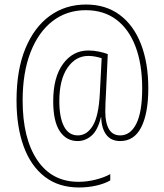

<svg xmlns="http://www.w3.org/2000/svg" viewBox="-20 -734 726 848"><path d="M635 -344Q635 -234 604 -172.5Q573 -111 511 -111Q470 -111 449 -139.5Q428 -168 427 -217H426Q412 -159 384.5 -135Q357 -111 323 -111Q273 -111 244 -154.5Q215 -198 215 -287Q215 -393 258.5 -452Q302 -511 370 -511Q394 -511 417.5 -506Q441 -501 456 -495L448 -321Q447 -305 446 -282Q445 -259 445 -241Q445 -192 461 -164Q477 -136 511 -136Q556 -136 582 -187.5Q608 -239 608 -344Q608 -451 578.5 -528.5Q549 -606 493.5 -647.5Q438 -689 359 -689Q275 -689 212.5 -641Q150 -593 115 -503.5Q80 -414 80 -290Q80 -123 144.5 -27Q209 69 327 69Q364 69 402 59.5Q440 50 467 35V63Q440 78 404 86Q368 94 329 94Q239 94 177.5 46.5Q116 -1 84.5 -87.5Q53 -174 53 -290Q53 -425 92 -519.5Q131 -614 200 -664Q269 -714 360 -714Q447 -714 508.5 -668.5Q570 -623 602.5 -539.5Q635 -456 635 -344ZM242 -287Q242 -216 262.5 -176Q283 -136 324 -136Q364 -136 390 -179Q416 -222 421 -322L429 -477Q416 -481 401 -484Q386 -487 370 -487Q314 -487 278 -434.5Q242 -382 242 -287Z"/></svg>

Font: Noto Sans Tamil Condensed Thin
Style: Regular
Weight: 100
Width: 3
Designer: Jelle Bosma - Monotype Design Team
Foundry: Monotype Imaging Inc.
Version: Version 2.004; ttfautohint (v1.8.4.7-5d5b)